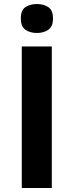

<svg xmlns="http://www.w3.org/2000/svg" viewBox="-20 -948 371 968"><path d="M89.8 0V-713.9H241.2V0ZM166 -927.7Q199.2 -927.7 223.1 -912.4Q247.1 -897 247.1 -855Q247.1 -813.5 223.1 -797.6Q199.2 -781.7 166 -781.7Q132.3 -781.7 108.6 -797.6Q85 -813.5 85 -855Q85 -897 108.6 -912.4Q132.3 -927.7 166 -927.7Z"/></svg>

Font: Open Sans
Style: Bold
Weight: 700
Designer: Monotype Design Team
Foundry: Monotype Imaging Inc.
Version: Version 3.000; ttfautohint (v1.8.4)